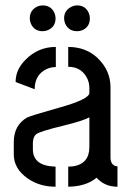

<svg xmlns="http://www.w3.org/2000/svg" viewBox="-20 -708 497 727"><path d="M92.8 -638.7Q92.8 -669.9 122.1 -683.6Q130.9 -687.5 141.6 -687.5Q173.8 -687.5 186.5 -658.2Q190.4 -648.4 190.4 -638.7Q190.4 -606.4 161.1 -593.8Q151.4 -589.8 141.6 -589.8Q109.4 -589.8 96.7 -619.1Q92.8 -628.9 92.8 -638.7ZM222.7 -638.7Q222.7 -668.9 251 -682.6Q261.7 -687.5 272.5 -687.5Q303.7 -687.5 316.4 -658.2Q320.3 -648.4 320.3 -638.7Q320.3 -606.4 292 -593.8Q282.2 -589.8 272.5 -589.8Q239.3 -589.8 226.6 -619.1Q222.7 -628.9 222.7 -638.7ZM32.2 -123Q32.2 -69.3 85 -32.2Q129.9 -1 190.4 -1V-77.1Q105.5 -79.1 104.5 -141.6V-168Q105.5 -189.5 116.2 -199.2Q127.9 -210 220.7 -232.4Q293 -250 318.4 -263.7V-151.4Q318.4 -87.9 256.8 -78.1Q247.1 -77.1 238.3 -77.1V-1Q306.6 -2 345.7 -35.2Q376 -1 424.8 -1V-78.1Q399.4 -80.1 398.4 -110.4V-377.9Q398.4 -440.4 350.6 -487.3Q305.7 -530.3 238.3 -530.3V-455.1Q284.2 -455.1 306.6 -418Q318.4 -398.4 318.4 -375V-356.4Q318.4 -332 202.1 -299.8Q97.7 -270.5 82 -262.7Q32.2 -233.4 32.2 -169.9ZM39.1 -397.5 111.3 -370.1Q111.3 -424.8 156.2 -446.3Q172.9 -454.1 191.4 -454.1V-530.3Q124 -530.3 76.2 -481.4Q39.1 -444.3 39.1 -397.5Z"/></svg>

Font: Post No Bills Colombo SemiBold
Style: Regular
Weight: 600
Designer: Kosala Senevirathne, Siva Puranthara, Lasantha Premarathna, Tharique Azeez
Foundry: Mooniak
Version: Version 1.220 ; ttfautohint (v1.6)